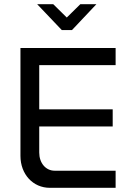

<svg xmlns="http://www.w3.org/2000/svg" viewBox="-20 -900 640 920"><path d="M78 -670V-153C78 -65 138 0 219 0H534V-82H242C199 -82 168 -119 168 -169V-294H520V-376H168V-588H534V-670ZM158 -880 276 -756H325L442 -880H365L300 -816L235 -880Z"/></svg>

Font: LT Wave Mono
Style: Regular
Weight: 400
Designer: Daniel Lyons
Version: Version 2.5 (Glyphs App)